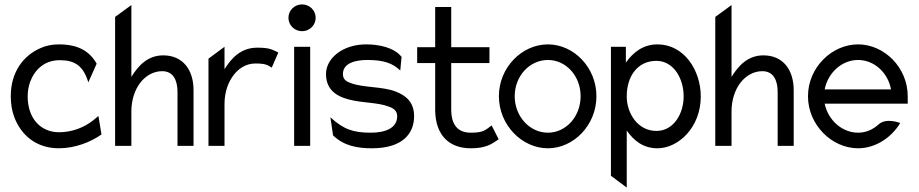

<svg xmlns="http://www.w3.org/2000/svg" viewBox="-20 -664 4185 874"><path d="M29 -226C29 -192 34 -160 45 -131C76 -48 146 11 248 11C321 11 393 -17 442 -52L428 -136L404 -116C363 -84 309 -62 248 -62C227 -62 208 -66 190 -74C140 -96 106 -149 106 -226C106 -249 110 -271 117 -291C138 -347 182 -390 252 -390C319 -390 359 -366 382 -289L420 -374C378 -450 305 -462 248 -462C216 -462 188 -456 162 -444C88 -411 29 -338 29 -226Z M504 0H578V-156C578 -212 595 -257 619 -288C641 -316 675 -340 718 -340C768 -340 788 -300 788 -245V0H861V-253C861 -348 811 -412 723 -412C653 -412 610 -366 578 -314V-641L504 -587Z M929 0H1002V-191C1002 -247 1020 -292 1044 -323C1066 -351 1098 -375 1143 -375C1188 -375 1199 -368 1217 -356L1247 -425C1219 -438 1209 -447 1151 -447C1078 -447 1034 -401 1002 -349V-451L929 -397Z M1293 -583C1293 -549 1321 -522 1355 -522C1389 -522 1417 -549 1417 -583C1417 -617 1389 -644 1355 -644C1321 -644 1293 -617 1293 -583ZM1319 0H1392V-451H1319Z M1464 -327C1464 -245 1527 -218 1591 -206C1640 -196 1703 -196 1746 -180C1768 -173 1788 -162 1788 -135C1788 -80 1733 -60 1668 -60C1588 -60 1544 -75 1484 -130L1496 -48C1545 0 1607 11 1673 11C1814 11 1865 -57 1865 -135C1865 -199 1828 -229 1782 -247C1722 -271 1634 -264 1576 -286C1557 -293 1541 -302 1541 -327C1541 -375 1594 -391 1652 -391C1725 -391 1767 -377 1802 -343L1808 -405C1775 -447 1707 -462 1647 -462C1540 -462 1464 -399 1464 -327Z M1879 -377H1961V-160C1963 -50 2023 11 2123 11C2191 11 2217 -7 2250 -30L2218 -93C2189 -72 2182 -60 2123 -60C2062 -60 2034 -98 2034 -166V-377H2208V-449H2034V-632H1961V-449H1879Z M2251 -226C2251 -95 2356 11 2474 11C2592 11 2695 -95 2695 -226C2695 -357 2592 -462 2474 -462C2356 -462 2251 -357 2251 -226ZM2323 -226C2323 -318 2391 -391 2474 -391C2557 -391 2623 -318 2623 -226C2623 -134 2557 -60 2474 -60C2391 -60 2323 -134 2323 -226Z M2761 136 2833 190V-70C2864 -25 2907 11 2973 11C3067 11 3170 -83 3170 -225C3170 -344 3094 -462 2973 -462C2906 -462 2861 -424 2829 -379V-451H2761ZM2833 -225C2833 -318 2883 -387 2968 -387C3044 -387 3092 -310 3092 -225C3092 -147 3047 -68 2968 -68C2884 -68 2833 -147 2833 -225Z M3236 0H3310V-156C3310 -212 3327 -257 3351 -288C3373 -316 3407 -340 3450 -340C3500 -340 3520 -300 3520 -245V0H3593V-253C3593 -348 3543 -412 3455 -412C3385 -412 3342 -366 3310 -314V-641L3236 -587Z M3658 -226C3658 -95 3767 11 3886 11C3963 11 4036 -35 4078 -104C4078 -104 4016 -129 3981 -99C3955 -75 3923 -60 3886 -60C3814 -60 3750 -116 3734 -192H4112V-226C4112 -357 4005 -462 3886 -462C3767 -462 3658 -357 3658 -226ZM3734 -257C3749 -334 3813 -391 3886 -391C3959 -391 4022 -334 4036 -257Z"/></svg>

Font: Charger Pro
Style: Nar
Weight: 400
Designer: Jasper
Foundry: Cannot Into Space Fonts
Version: Version 1.09